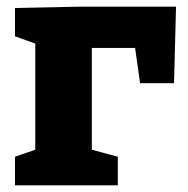

<svg xmlns="http://www.w3.org/2000/svg" viewBox="-20 -557 564 577"><path d="M25 -533 219 -537H509L503 -307H401L386 -413H256V-107L334 -86V0H25V-86L86 -107V-426L25 -448Z"/></svg>

Font: Bitter Pro ExtraBold
Style: Regular
Weight: 800
Designer: Sol Matas, and Bitter project Authors
Foundry: Sol Matas
Version: Version 1.010